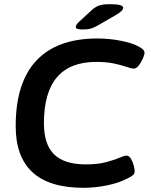

<svg xmlns="http://www.w3.org/2000/svg" viewBox="-20 -891 720 918"><path d="M379 7Q55 7 55 -288Q55 -496 154 -601.5Q253 -707 446 -707Q503 -707 558.5 -696Q614 -685 644 -668Q671 -654 671 -639Q671 -629 663 -611Q655 -593 643.5 -578Q632 -563 621 -563Q609 -563 586 -571Q563 -579 527 -587Q491 -595 440 -595Q190 -595 190 -302Q190 -200 239 -152.5Q288 -105 390 -105Q447 -105 486.5 -115.5Q526 -126 550.5 -136.5Q575 -147 585 -147Q597 -147 606 -132Q615 -117 619.5 -99Q624 -81 624 -71Q624 -60 614.5 -52.5Q605 -45 586 -36Q545 -15 488.5 -4Q432 7 379 7ZM375 -750Q342 -750 342 -762Q342 -771 356 -785L420 -844Q437 -859 455 -865Q473 -871 506 -871Q569 -871 569 -854Q569 -839 532 -818L449 -770Q430 -759 415 -754.5Q400 -750 375 -750Z"/></svg>

Font: Asap Semi Expanded Semi Expanded SemiBold
Style: Italic
Weight: 600
Width: 6
Italic angle: -6°
Designer: Pablo Cosgaya
Foundry: Omnibus-Type
Version: Version 3.001; ttfautohint (v1.8.4.7-5d5b)